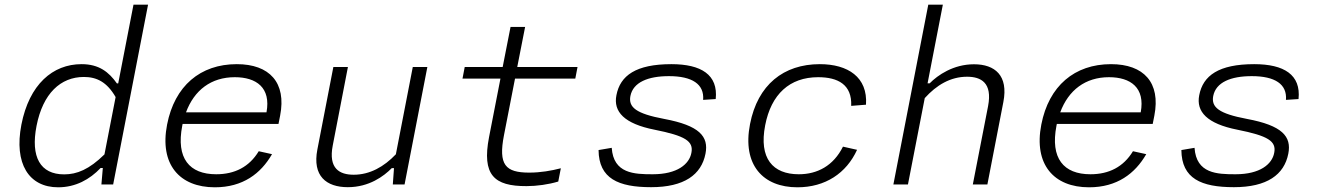

<svg xmlns="http://www.w3.org/2000/svg" viewBox="-20 -785 5620 817"><path d="M71 -254.5C39 -89 102.5 12 227.5 12C301.5 12 362 -21.5 408 -70H417.5L411.5 0H461.5L610 -765H548L483 -430H477.5C443.5 -478 402 -512 327 -512C204.5 -512 104.5 -426 71 -254.5ZM135.5 -249.5C162.5 -387.5 238 -457.5 337 -457.5C391.5 -457.5 435 -436 472 -372L424.5 -128C359.5 -64 307.5 -43 253 -43C151.5 -43 109.5 -116.5 135.5 -249.5Z M691 -255C658 -85.5 744 12 894 12C1013.5 12 1090 -46.5 1137.5 -129L1081 -141.5C1040.5 -74.5 978.5 -43.5 900 -43.5C786 -43.5 728.5 -111 755.5 -250L757 -257.5H1165L1172 -293C1199.5 -433.5 1127 -512 987.5 -512C832.5 -512 723 -419.5 691 -255ZM771.5 -307C806.5 -401.5 878.5 -456.5 979 -456.5C1071 -456.5 1133.5 -412 1114 -307Z M1398.5 -500 1330.5 -149C1308.5 -36 1368.5 11.5 1460 11.5C1550.5 11.5 1613 -35 1647 -69.5H1656.5L1651.5 0H1701.5L1798.5 -500H1736.5L1664.5 -128.5C1614 -75.5 1554 -41.5 1485 -41.5C1425.5 -41.5 1376.5 -67 1396 -166.5L1460.5 -500Z M2220.5 7C2264 7 2314 0 2355.5 -12.5L2366.5 -69C2326 -58.5 2280.5 -50.5 2232 -50.5C2130.5 -50.5 2100 -83.5 2124.5 -209.5L2171.5 -450.5H2428L2437.5 -500H2181L2214.5 -670.5H2152.5L2119 -500H1957.5L1948 -450.5H2109.5L2061 -201.5C2030 -40 2082.5 7.5 2220.5 7Z M2837 -512C2686 -512 2619 -463.5 2603 -380C2589 -309.5 2636.5 -258.5 2765.5 -233C2895.5 -207 2932 -184.5 2922 -134.5C2913 -86.5 2862 -43.5 2757.5 -43.5C2679 -43.5 2590.5 -46 2583 -156L2527 -146.5C2528 -25 2611.5 11.5 2750.5 11.5C2891.5 11.5 2964.5 -41.5 2982 -131C2996.5 -204.5 2956 -251 2806 -279C2686.5 -301.5 2653.5 -328.5 2662.5 -376.5C2674 -435 2737.5 -461 2826.5 -461C2925 -461 2977.5 -427 2972 -360L3025.5 -363.5C3036.5 -467 2963.5 -512 2837 -512Z M3627 -147.5 3567 -161C3526.5 -79.5 3458 -43.5 3379 -43.5C3268.5 -43.5 3208.5 -111 3236 -252C3261.5 -384 3340 -456.5 3461.5 -456.5C3545.5 -456.5 3606 -425 3602 -334.5L3665 -339.5C3673 -457 3587.5 -512 3468.5 -512C3314.5 -512 3204 -424.5 3171.5 -257C3137.5 -82.5 3227.5 12 3373 12C3492 12 3581.5 -48 3627 -147.5Z M3843.5 0 3915 -367.5C3965 -423 4024.5 -458.5 4095 -458.5C4154.5 -458.5 4203.5 -433 4184.5 -333.5L4119.5 0H4181.5L4249.5 -351C4271.5 -464 4213.5 -511.5 4124.5 -511.5C4036.5 -511.5 3970 -465 3936 -430.5H3927L3992 -765H3930L3781.5 0Z M4411 -255C4378 -85.5 4464 12 4614 12C4733.5 12 4810 -46.5 4857.5 -129L4801 -141.5C4760.5 -74.5 4698.5 -43.5 4620 -43.5C4506 -43.5 4448.5 -111 4475.5 -250L4477 -257.5H4885L4892 -293C4919.5 -433.5 4847 -512 4707.5 -512C4552.5 -512 4443 -419.5 4411 -255ZM4491.5 -307C4526.5 -401.5 4598.5 -456.5 4699 -456.5C4791 -456.5 4853.5 -412 4834 -307Z M5317 -512C5166 -512 5099 -463.5 5083 -380C5069 -309.5 5116.5 -258.5 5245.5 -233C5375.5 -207 5412 -184.5 5402 -134.5C5393 -86.5 5342 -43.5 5237.5 -43.5C5159 -43.5 5070.5 -46 5063 -156L5007 -146.5C5008 -25 5091.5 11.5 5230.5 11.5C5371.5 11.5 5444.5 -41.5 5462 -131C5476.5 -204.5 5436 -251 5286 -279C5166.5 -301.5 5133.5 -328.5 5142.5 -376.5C5154 -435 5217.5 -461 5306.5 -461C5405 -461 5457.5 -427 5452 -360L5505.5 -363.5C5516.5 -467 5443.5 -512 5317 -512Z"/></svg>

Font: Monaspace Neon ExtraLight
Style: Italic
Weight: 200
Italic angle: -11°
Designer: Riley Cran & the Lettermatic Team
Foundry: Lettermatic
Version: Version 1.200 (Monaspace Neon)